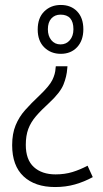

<svg xmlns="http://www.w3.org/2000/svg" viewBox="-20 -560 415 774"><path d="M252 -293 251 -283Q249 -252 236 -219.5Q223 -187 179 -146Q146 -116 125 -91.5Q104 -67 94 -40Q84 -13 84 24Q84 84 116.5 113.5Q149 143 204 143Q241 143 272 133.5Q303 124 333 108L354 154Q319 173 282 183.5Q245 194 202 194Q121 194 75 151Q29 108 29 25Q29 -21 43 -55Q57 -89 81.5 -116.5Q106 -144 138 -174Q179 -213 191 -237.5Q203 -262 204 -285L205 -293ZM225 -540Q266 -540 291 -514Q316 -488 316 -442Q316 -397 291 -370Q266 -343 225 -343Q185 -343 158.5 -369Q132 -395 132 -441Q132 -488 158.5 -514Q185 -540 225 -540ZM224 -501Q201 -501 187 -485.5Q173 -470 173 -442Q173 -415 187 -398Q201 -381 224 -381Q247 -381 261.5 -398Q276 -415 276 -442Q276 -501 224 -501Z"/></svg>

Font: Noto Sans Myanmar SemiCondensed Light
Style: Regular
Weight: 300
Width: 4
Designer: Monotype Design Team
Foundry: Monotype Imaging Inc.
Version: Version 2.107; ttfautohint (v1.8.4.7-5d5b)